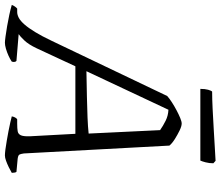

<svg xmlns="http://www.w3.org/2000/svg" viewBox="-107 -820 898 782"><g transform="rotate(90 342.0 -429.0)"><path d="M125 0Q118 0 99.5 -2.5Q81 -5 57.5 -9Q34 -13 11 -18Q-12 -23 -29 -28Q-27 -34 -22.5 -40.5Q-18 -47 -14 -50H0Q11 -50 23.5 -56.5Q36 -63 50.5 -79.5Q65 -96 81.5 -123Q98 -150 117 -190L342 -661Q352 -670 367.5 -680Q383 -690 400 -699Q417 -708 431.5 -714Q446 -720 454 -720Q465 -720 482.5 -711.5Q500 -703 517.5 -692Q535 -681 544 -670L576 -77Q578 -63 581 -58.5Q584 -54 597 -52L651 -47Q653 -45 654 -39Q655 -33 655 -28Q645 -22 631.5 -15.5Q618 -9 605.5 -4.5Q593 0 584 0Q576 0 560 -2Q544 -4 524.5 -7.5Q505 -11 485.5 -14.5Q466 -18 449.5 -22Q433 -26 425 -28Q426 -35 429.5 -41.5Q433 -48 437 -50H455Q474 -50 485.5 -52Q497 -54 502 -65Q507 -76 506 -103L496 -287H221L148 -130Q132 -96 115 -78.5Q98 -61 90 -56L199 -47Q202 -45 203 -40Q204 -35 202 -28Q192 -21 177.5 -14.5Q163 -8 149 -4Q135 0 125 0ZM241 -332Q299 -333 345.5 -334Q392 -335 429.5 -336.5Q467 -338 495 -341L481 -632Q464 -644 443 -654.5Q422 -665 398 -666ZM313 -796Q313 -815 316.5 -827.5Q320 -840 324 -844Q354 -844 394.5 -846Q435 -848 477 -850.5Q519 -853 553.5 -855Q588 -857 606 -858L616 -849Q616 -832 612 -817Q608 -802 605 -796Z"/></g></svg>

Font: Texturina 12pt ExtraLight
Style: Italic
Weight: 250
Italic angle: -11°
Designer: Guillermo Torres Carreño
Foundry: Omnibus-Type
Version: Version 1.002